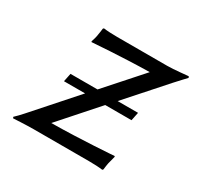

<svg xmlns="http://www.w3.org/2000/svg" viewBox="-104 -554 695 677"><g transform="rotate(30 243.0 -216.0)"><path d="M147 -50 280 -200H387L394 -234H311L447 -387C470 -412 479 -422 486 -429C487 -433 486 -435 482 -435C477 -435 429 -429 400 -429H196C176 -429 155 -430 141 -432L138 -429C136 -416 136 -411 134 -402C133 -393 129 -379 126 -371L127 -368C127 -368 243 -377 358 -379L229 -234H119L112 -200H198L49 -32C38 -20 30 -11 20 -2L22 3C22 3 76 0 104 0H330C350 0 371 1 385 3L388 0C390 -13 390 -18 392 -27C394 -36 398 -50 400 -58L399 -61C399 -61 268 -51 147 -50Z"/></g></svg>

Font: Libertinus Sans
Style: Italic
Weight: 400
Italic angle: -12°
Designer: Philipp H. Poll, Khaled Hosny
Foundry: Caleb Maclennan
Version: Version 7.050;RELEASE